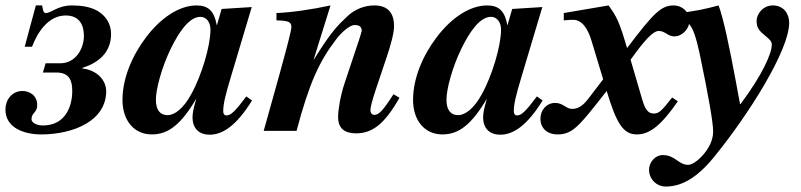

<svg xmlns="http://www.w3.org/2000/svg" viewBox="-31 -482 2951 707"><path d="M101 -462 60 -310H87C107 -363 147 -425 211 -425C262 -425 278 -389 278 -350C278 -302 247 -249 191 -249H137L127 -215H176C228 -215 235 -181 235 -146C235 -91 210 -20 127 -20C106 -20 85 -29 85 -43C85 -68 106 -66 106 -95C106 -132 76 -147 52 -147C12 -147 -11 -113 -11 -79C-11 -9 61 13 121 13C180 13 242 0 287 -27C331 -53 360 -93 360 -146C360 -184 330 -223 272 -230V-232C348 -256 378 -302 378 -357C378 -396 357 -425 328 -442C300 -458 265 -462 233 -462C182 -462 158 -434 138 -434C128 -434 128 -444 124 -462Z M876 -127C835 -72 819 -57 803 -57C795 -57 791 -63 791 -72C791 -97 797 -126 821 -205L896 -456L785 -449L768 -390H767C758 -441 736 -462 693 -462C628 -462 560 -415 507 -345C456 -278 420 -194 420 -114C420 -38 463 13 528 13C589 13 636 -24 692 -119C680 -78 678 -64 678 -50C678 -7 704 14 741 14C788 14 839 -18 897 -112ZM744 -373C744 -313 711 -202 672 -133C645 -84 613 -58 586 -58C560 -58 543 -75 543 -115C543 -153 564 -234 599 -305C627 -362 665 -420 707 -420C729 -420 744 -400 744 -373Z M1418 -135C1378 -73 1364 -59 1347 -59C1339 -59 1333 -66 1333 -76C1333 -86 1338 -109 1357 -165L1392 -269C1408 -316 1420 -361 1420 -385C1420 -434 1398 -462 1347 -462C1310 -462 1274 -447 1247 -421C1210 -386 1187 -363 1125 -263H1124L1186 -462C1122 -448 1043 -436 987 -434V-407C1029 -406 1042 -402 1042 -383C1042 -371 1030 -324 997 -204L940 0H1061C1107 -174 1144 -255 1206 -336C1226 -363 1257 -390 1275 -390C1288 -390 1301 -386 1301 -369C1301 -366 1296 -351 1293 -341L1238 -176C1222 -128 1214 -77 1214 -51C1214 -10 1237 9 1280 9C1340 9 1385 -25 1440 -122Z M1946 -127C1905 -72 1889 -57 1873 -57C1865 -57 1861 -63 1861 -72C1861 -97 1867 -126 1891 -205L1966 -456L1855 -449L1838 -390H1837C1828 -441 1806 -462 1763 -462C1698 -462 1630 -415 1577 -345C1526 -278 1490 -194 1490 -114C1490 -38 1533 13 1598 13C1659 13 1706 -24 1762 -119C1750 -78 1748 -64 1748 -50C1748 -7 1774 14 1811 14C1858 14 1909 -18 1967 -112ZM1814 -373C1814 -313 1781 -202 1742 -133C1715 -84 1683 -58 1656 -58C1630 -58 1613 -75 1613 -115C1613 -153 1634 -234 1669 -305C1697 -362 1735 -420 1777 -420C1799 -420 1814 -400 1814 -373Z M2269 -335C2244 -419 2229 -434 2210 -462L2045 -434V-407C2064 -409 2071 -409 2080 -409C2112 -409 2134 -377 2148 -329L2190 -190L2135 -118C2111 -87 2093 -81 2075 -81C2054 -81 2043 -103 2013 -103C1982 -103 1959 -77 1959 -45C1959 -10 1984 13 2022 13C2072 13 2097 -13 2166 -100L2203 -147C2239 -27 2264 13 2314 13C2362 13 2404 -21 2465 -109L2444 -123C2405 -73 2395 -64 2377 -64C2358 -64 2346 -74 2334 -115L2291 -262C2339 -329 2372 -368 2395 -368C2418 -368 2428 -348 2452 -348C2482 -348 2508 -377 2508 -406C2508 -438 2481 -462 2450 -462C2403 -462 2376 -434 2278 -305Z M2694 -99 2679 -180C2656 -304 2633 -415 2615 -462C2570 -450 2530 -440 2465 -434V-407C2490 -407 2494 -406 2505 -395C2521 -379 2532 -345 2545 -286C2579 -124 2595 -29 2595 2C2595 25 2587 49 2570 73C2549 103 2520 125 2503 125C2467 125 2456 89 2409 89C2383 89 2359 114 2359 143C2359 177 2386 205 2421 205C2437 205 2454 202 2470 197C2513 183 2556 148 2596 99C2726 -60 2875 -297 2875 -398C2875 -432 2854 -462 2815 -462C2778 -462 2755 -430 2755 -405C2755 -380 2764 -369 2786 -351C2804 -336 2811 -330 2811 -317C2811 -286 2777 -207 2696 -99Z"/></svg>

Font: STIXGeneral
Style: Bold Italic
Weight: 700
Italic angle: -16.33°
Designer: MicroPress Inc., with final additions and corrections provided by Coen Hoffman, Elsevier (retired)
Version: Version 1.1.0